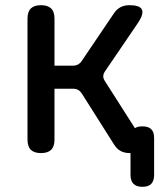

<svg xmlns="http://www.w3.org/2000/svg" viewBox="-20 -580 640 740"><path d="M529 140Q506 140 494.5 128.5Q483 117 483 94V10H480Q460 10 445 2Q430 -6 419 -24L295 -220Q289 -229 281 -233.5Q273 -238 262 -238H190V-42Q190 -15 177 -2.5Q164 10 138 10Q112 10 99 -2.5Q86 -15 86 -42V-508Q86 -535 99 -547.5Q112 -560 138 -560Q164 -560 177 -547.5Q190 -535 190 -508V-327H262Q272 -327 280.5 -331.5Q289 -336 295 -345L418 -527Q429 -544 444 -552Q459 -560 479 -560Q518 -560 526.5 -544Q535 -528 514 -495L384 -304Q378 -295 378 -286Q378 -277 384 -268L500 -86Q510 -93 529 -93Q552 -93 563 -82Q574 -71 574 -48V94Q574 117 563 128.5Q552 140 529 140Z"/></svg>

Font: Maple Mono Normal NL Medium
Style: Regular
Weight: 500
Monospace: yes
Designer: subframe7536
Version: Version 7.000